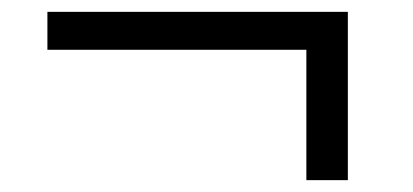

<svg xmlns="http://www.w3.org/2000/svg" viewBox="-20 -457 697 324"><path d="M60 -373V-437H567V-153H497V-373Z"/></svg>

Font: Mplus 1p
Style: Regular
Weight: 400
Version: Version 1.061